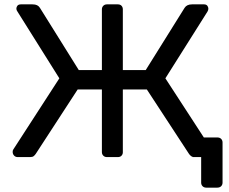

<svg xmlns="http://www.w3.org/2000/svg" viewBox="-20 -720 1051 880"><path d="M61 0Q51 0 44.5 -7Q38 -14 38 -24Q38 -31 41 -35L252 -361L60 -667Q55 -674 55 -680Q55 -688 60 -694Q65 -700 76 -700H129Q142 -700 150 -696Q158 -692 163 -684L341 -399H447V-677Q447 -687 453.5 -693.5Q460 -700 470 -700H520Q531 -700 537 -693.5Q543 -687 543 -677V-399H648L826 -684Q831 -692 839.5 -696Q848 -700 860 -700H915Q925 -700 930 -694Q935 -688 935 -680Q935 -674 931 -667L738 -361L950 -35Q952 -31 952 -24Q952 -14 945.5 -7Q939 0 929 0H873Q862 0 856 -4.5Q850 -9 846 -15L653 -310H543V-22Q543 -13 537 -6.5Q531 0 520 0H470Q460 0 453.5 -6.5Q447 -13 447 -23V-310H336L144 -15Q140 -9 134.5 -4.5Q129 0 118 0ZM925 140Q915 140 908.5 133.5Q902 127 902 117V0H863L829 -90H976Q987 -90 993.5 -83.5Q1000 -77 1000 -67V117Q1000 127 993.5 133.5Q987 140 976 140Z"/></svg>

Font: Rubik Light
Style: Regular
Weight: 400
Version: Version 2.101